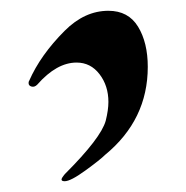

<svg xmlns="http://www.w3.org/2000/svg" viewBox="-20 -167 344 356"><path d="M181 22Q181 -8 164.5 -29.5Q148 -51 122 -51Q85 -51 49 -10Q44 -5 38.5 -6.5Q33 -8 33 -13Q33 -16 34 -17Q55 -65 100 -110Q137 -147 181 -147Q218 -147 236 -117.5Q254 -88 254 -43Q254 55 175 120Q166 129 138.5 149Q111 169 100 169Q90 169 97 160Q99 157 101 155Q167 89 176 57Q181 37 181 22Z"/></svg>

Font: Ponomar Unicode TT
Style: Regular
Weight: 400
Designer: Vladislav V. Dorosh, Yuri A.W. Shardt, Nikita Simmons, Aleksandr Andreev
Foundry: Ponomar Project
Version: 1.1